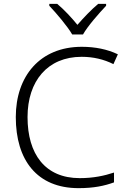

<svg xmlns="http://www.w3.org/2000/svg" viewBox="-20 -967 663 997"><path d="M355 -788H411C435 -831 494 -898 531 -937V-947H490C454 -917 414 -875 382 -838C352 -875 313 -917 277 -947H236V-937C273 -898 330 -831 355 -788ZM404 -672C464 -672 519 -659 569 -634L592 -685C538 -711 474 -724 405 -724C187 -724 62 -571 62 -359C62 -136 172 10 388 10C467 10 523 -2 572 -20V-71C521 -54 464 -42 394 -42C214 -42 123 -167 123 -359C123 -546 227 -672 404 -672Z"/></svg>

Font: Noto Sans Malayalam Light
Style: Regular
Weight: 300
Designer: Jelle Bosma - Monotype Design Team
Foundry: Monotype Imaging Inc.
Version: Version 2.104